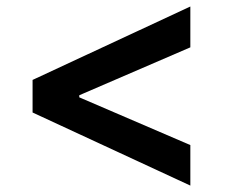

<svg xmlns="http://www.w3.org/2000/svg" viewBox="-20 -584 707 590"><path d="M80.1 -238.3V-338.4L564.9 -564V-438.5L219.7 -289.6L223.6 -296.4V-280.3L219.7 -286.6L564.9 -138.2V-13.7Z"/></svg>

Font: Inter 18pt SemiBold
Style: Regular
Weight: 600
Designer: Rasmus Andersson
Foundry: rsms
Version: Version 4.001;git-66647c0bb